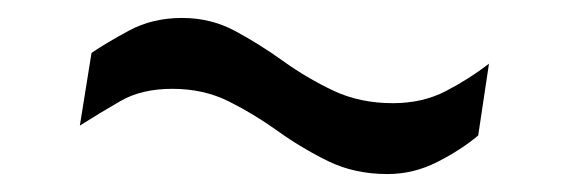

<svg xmlns="http://www.w3.org/2000/svg" viewBox="-20 -405 627 214"><path d="M513 -254Q494 -238 467.5 -224.5Q441 -211 412 -211Q375 -211 345.5 -225.5Q316 -240 289.5 -259Q263 -278 235 -292Q207 -306 172 -306Q138 -306 114.5 -292.5Q91 -279 69 -265L82 -346Q98 -357 124 -371Q150 -385 183 -385Q215 -385 242 -370.5Q269 -356 295.5 -337Q322 -318 351.5 -304Q381 -290 418 -290Q451 -290 477 -303.5Q503 -317 525 -334Z"/></svg>

Font: Georama ExtraExtended
Style: Italic
Weight: 400
Width: 8
Italic angle: -9°
Designer: Jean-Baptiste Levee
Foundry: Production Type
Version: Version 1.000